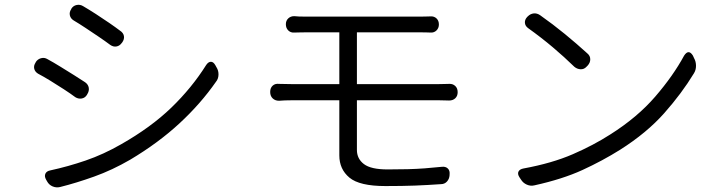

<svg xmlns="http://www.w3.org/2000/svg" viewBox="-20 -772 3040 808"><path d="M280 -735Q288 -748 302.5 -751Q317 -754 330 -746Q354 -732 383.5 -713Q413 -694 440.5 -675Q468 -656 485 -643Q499 -634 501.5 -620.5Q504 -607 494 -593L493 -592Q484 -579 470.5 -576.5Q457 -574 444 -583Q424 -598 396 -617Q368 -636 340 -654.5Q312 -673 290 -686Q277 -694 274 -707.5Q271 -721 280 -734ZM174 -16Q166 -30 171 -41Q176 -52 192 -55Q266 -71 340.5 -96.5Q415 -122 490 -165Q615 -236 701 -319Q787 -402 848 -499Q857 -512 867.5 -512Q878 -512 886 -498L891 -489Q900 -475 899.5 -457.5Q899 -440 889 -428Q825 -336 736 -253.5Q647 -171 528 -100Q452 -56 376.5 -29Q301 -2 233 15Q217 19 201.5 12.5Q186 6 178 -9ZM130 -510Q138 -523 152.5 -527Q167 -531 180 -523Q204 -510 234 -491.5Q264 -473 292 -455.5Q320 -438 338 -426Q351 -417 353.5 -403Q356 -389 347 -375L346 -373Q338 -360 324 -357.5Q310 -355 297 -363Q277 -378 248.5 -396.5Q220 -415 191.5 -432.5Q163 -450 140 -462Q127 -470 124 -483Q121 -496 130 -509Z M1117 -385Q1117 -402 1127.5 -411.5Q1138 -421 1154 -419Q1167 -419 1181 -418.5Q1195 -418 1208 -418H1408V-636H1272Q1247 -636 1239 -635.5Q1231 -635 1218 -635Q1203 -634 1193 -644Q1183 -654 1183 -670Q1183 -685 1193 -694.5Q1203 -704 1218 -704Q1231 -703 1239 -702.5Q1247 -702 1272 -702Q1289 -702 1325.5 -702Q1362 -702 1409.5 -702Q1457 -702 1508 -702Q1559 -702 1607 -702Q1655 -702 1691.5 -702Q1728 -702 1746 -702Q1763 -702 1772.5 -702.5Q1782 -703 1792 -703Q1807 -704 1817 -694.5Q1827 -685 1827 -669Q1827 -654 1817 -644Q1807 -634 1792 -635Q1782 -635 1777 -635.5Q1772 -636 1746 -636H1482V-418H1825Q1839 -418 1849.5 -418.5Q1860 -419 1870 -419Q1885 -420 1895.5 -410.5Q1906 -401 1906 -384Q1906 -368 1896 -358.5Q1886 -349 1870 -349Q1860 -349 1849.5 -349.5Q1839 -350 1827 -350H1482V-141Q1482 -104 1511.5 -81.5Q1541 -59 1611 -59Q1659 -59 1696 -60Q1733 -61 1767 -63.5Q1801 -66 1839 -70Q1855 -72 1864.5 -63Q1874 -54 1872 -37V-35Q1871 -19 1861 -8Q1851 3 1835 3Q1778 7 1726 9Q1674 11 1602 11Q1493 11 1450.5 -24.5Q1408 -60 1408 -118V-350H1208Q1193 -350 1179.5 -349.5Q1166 -349 1154 -348Q1138 -348 1127.5 -358Q1117 -368 1117 -385Z M2201 -703Q2212 -714 2226 -715.5Q2240 -717 2253 -708Q2307 -670 2357 -629Q2407 -588 2452 -547Q2464 -537 2464 -522.5Q2464 -508 2453 -496L2448 -491Q2438 -480 2423.5 -480.5Q2409 -481 2397 -491Q2355 -532 2306.5 -573Q2258 -614 2202 -654Q2190 -663 2189 -676Q2188 -689 2198 -700ZM2166 -26Q2157 -40 2162 -50Q2167 -60 2183 -63Q2303 -85 2390.5 -123Q2478 -161 2548 -206Q2662 -278 2737.5 -365.5Q2813 -453 2859 -538Q2878 -567 2896 -538L2901 -527Q2909 -513 2909 -495Q2909 -477 2900 -463Q2849 -379 2775.5 -296Q2702 -213 2590 -142Q2515 -95 2431 -56.5Q2347 -18 2229 8Q2213 12 2197 5Q2181 -2 2172 -17Z"/></svg>

Font: Chiron GoRound TC N
Style: Regular
Weight: 350
Designer: Ryoko NISHIZUKA 西塚涼子 (kana, bopomofo & ideographs); Paul D. Hunt (Latin, Greek & Cyrillic); Sandoll Communications 산돌커뮤니
Foundry: Adobe
Version: Version 1.000;hotconv 1.1.1;makeotfexe 2.6.0